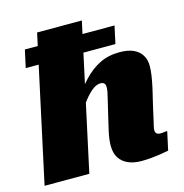

<svg xmlns="http://www.w3.org/2000/svg" viewBox="-111 -861 932 970"><g transform="rotate(-15 354.5 -376.0)"><path d="M87 -691 67 -599H536L556 -691ZM635 -233 660 -339Q667 -372 671 -398.5Q675 -425 675 -448Q675 -480 660.5 -504Q646 -528 617.5 -541Q589 -554 545 -554Q486 -554 440 -531Q394 -508 355.5 -466.5Q317 -425 279 -368L278 -298Q302 -336 325 -365Q348 -394 369.5 -410.5Q391 -427 411 -427Q425 -427 431 -420Q437 -413 437 -402Q437 -390 434.5 -376Q432 -362 427 -343L404 -246Q395 -209 389.5 -183.5Q384 -158 382 -140.5Q380 -123 380 -108Q380 -70 396 -45Q412 -20 441.5 -7Q471 6 510 6Q538 6 563.5 3.5Q589 1 612 -2.5Q635 -6 654 -10L675 -107Q671 -107 665.5 -106.5Q660 -106 654 -105Q648 -104 641 -104Q627 -104 620 -109.5Q613 -115 613 -128Q613 -136 616 -149Q619 -162 624 -183Q629 -204 635 -233ZM169 -758 5 0H239L403 -758Z"/></g></svg>

Font: Roboto Serif 20pt Black
Style: Italic
Weight: 900
Italic angle: -10°
Version: Version 1.008